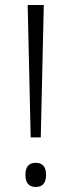

<svg xmlns="http://www.w3.org/2000/svg" viewBox="-20 -734 285 763"><path d="M142 -188H102L90 -714H154ZM81 -39Q81 -87 122 -87Q163 -87 163 -39Q163 9 122 9Q81 9 81 -39Z"/></svg>

Font: Noto Sans Sinhala UI Condensed Light
Style: Regular
Weight: 300
Width: 3
Designer: Jelle Bosma - Monotype Design Team
Foundry: Monotype Imaging Inc.
Version: Version 2.006; ttfautohint (v1.8.4.7-5d5b)